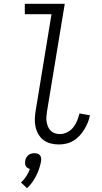

<svg xmlns="http://www.w3.org/2000/svg" viewBox="-20 -755 540 1014"><path d="M291 8Q269 8 247.5 2.5Q226 -3 209.5 -15.5Q193 -28 182.5 -46.5Q172 -65 167.5 -86Q163 -107 164 -129.5Q165 -152 169 -174L252 -680H111V-735H322L228 -165Q226 -151 225 -137Q224 -123 226.5 -110Q229 -97 234 -85Q239 -73 248.5 -64Q258 -55 270.5 -51Q283 -47 297 -47Q316 -47 335 -56.5Q354 -66 367 -82.5Q380 -99 387.5 -118Q395 -137 400 -156L455 -146Q451 -126 443.5 -107.5Q436 -89 425 -71Q414 -53 400 -38Q386 -23 368 -12Q350 -1 330 3.5Q310 8 291 8ZM123 239 91 209Q107 194 119 175.5Q131 157 138 137Q131 136 125.5 132Q120 128 116.5 122.5Q113 117 112.5 110Q112 103 113 96Q114 87 118 79Q122 71 129 65Q136 59 145 56.5Q154 54 162 54Q170 54 178 56.5Q186 59 191 65Q196 71 197 79Q198 87 197 96Q190 135 171.5 172.5Q153 210 123 239Z"/></svg>

Font: Iosevka Light
Style: Italic
Weight: 300
Italic angle: -9°
Monospace: yes
Designer: Belleve Invis
Foundry: Belleve Invis
Version: Version 32.5.0; ttfautohint (v1.8.4)